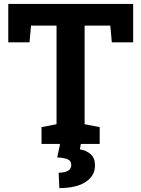

<svg xmlns="http://www.w3.org/2000/svg" viewBox="-20 -731 718 975"><path d="M190.9 0V-85.4L267.1 -100.1V-601.1H137.7L129.9 -516.1H22V-710.9H656.2V-516.1H547.9L540 -601.1H409.7V-100.1L486.3 -85.4V0ZM281.2 224.1 277.8 146Q307.1 146 324.5 136.5Q341.8 127 341.8 107.4Q341.8 86.4 324.7 78.4Q307.6 70.3 270.5 68.4L287.1 -8.8H392.1L385.7 27.3Q418.5 32.7 440.4 52Q462.4 71.3 462.4 109.4Q462.4 161.6 415 192.9Q367.7 224.1 281.2 224.1Z"/></svg>

Font: Robotiche
Style: Bold
Weight: 700
Designer: Google
Version: Version 2.001